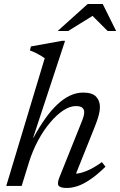

<svg xmlns="http://www.w3.org/2000/svg" viewBox="-20 -923 596 953"><path d="M124 -118 87.5 0H11L202 -634Q193 -640.5 181.2 -647.5Q169.5 -654.5 156.2 -661Q143 -667.5 128.5 -672.5L133.5 -692.5L288.5 -720.5H303L144.5 -239.5L146.5 -240Q174.5 -292 203.8 -333.2Q233 -374.5 263.5 -403.5Q294 -432.5 326.5 -448Q359 -463.5 392.5 -463.5Q438 -463.5 457 -443.2Q476 -423 476 -391.5Q476 -374 470.2 -351.8Q464.5 -329.5 452.5 -299L348 -38L345 -60.5Q364 -60 386.8 -66.5Q409.5 -73 434.8 -86.2Q460 -99.5 486 -118.5L503.5 -95.5Q462 -55 427.5 -31.8Q393 -8.5 364.5 0.8Q336 10 312 10Q279.5 10 271 -1Q262.5 -12 275 -43L385 -317.5Q391.5 -333.5 394.8 -345.2Q398 -357 398 -366.5Q398 -380 388.5 -388.2Q379 -396.5 356 -396.5Q327 -396.5 294 -374.8Q261 -353 228.8 -314.8Q196.5 -276.5 169.2 -226Q142 -175.5 124 -118ZM266 -769 415 -903H490L556.5 -769H514.5L433.5 -850H449L318 -769Z"/></svg>

Font: Newsreader 14pt
Style: Italic
Weight: 400
Italic angle: -17°
Designer: Hugues Gentile
Foundry: Production Type
Version: Version 1.003